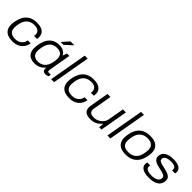

<svg xmlns="http://www.w3.org/2000/svg" viewBox="304 -2074 3437 3437"><g transform="rotate(45 2023.0 -355.5)"><path d="M273 12Q197 12 146 -10Q95 -32 69.5 -76.5Q44 -121 44 -188Q44 -212 47 -237Q50 -262 56 -287Q69 -347 93.5 -394Q118 -441 154 -473Q190 -505 238.5 -521.5Q287 -538 348 -538Q415 -538 462 -519.5Q509 -501 533.5 -465.5Q558 -430 558 -379Q558 -368 557 -356Q556 -344 554 -331H478Q480 -341 481 -350Q482 -359 482 -368Q482 -405 465 -428.5Q448 -452 417.5 -463.5Q387 -475 347 -475Q295 -475 250.5 -454.5Q206 -434 175.5 -390.5Q145 -347 132 -275Q129 -254 127 -239.5Q125 -225 124 -213.5Q123 -202 123 -192Q123 -142 141.5 -111.5Q160 -81 194 -66.5Q228 -52 273 -52Q321 -52 359 -68Q397 -84 422.5 -116.5Q448 -149 456 -195H530Q520 -132 486 -85.5Q452 -39 398 -13.5Q344 12 273 12Z M829 12Q766 12 722 -10Q678 -32 655 -75.5Q632 -119 632 -184Q632 -207 635 -230.5Q638 -254 643 -279Q660 -368 697 -425Q734 -482 788.5 -510Q843 -538 913 -538Q954 -538 987 -528.5Q1020 -519 1044.5 -499.5Q1069 -480 1085 -450H1091L1118 -526H1178L1158 -409Q1152 -373 1144.5 -331Q1137 -289 1129.5 -247Q1122 -205 1116 -169Q1110 -133 1106.5 -108.5Q1103 -84 1103 -78Q1103 -65 1110.5 -58.5Q1118 -52 1133 -52H1182L1173 -6Q1162 -1 1144 5Q1126 11 1104 11Q1073 11 1055.5 -3Q1038 -17 1035 -42Q1033 -50 1033 -59Q1033 -68 1034 -78L1027 -80Q990 -33 938.5 -10.5Q887 12 829 12ZM849 -54Q883 -54 915.5 -64Q948 -74 976 -97Q1004 -120 1024.5 -159Q1045 -198 1055 -254Q1059 -275 1060.5 -289Q1062 -303 1063 -314.5Q1064 -326 1064 -335Q1064 -382 1047.5 -412.5Q1031 -443 999 -457.5Q967 -472 922 -472Q873 -472 832 -453Q791 -434 762 -390.5Q733 -347 720 -274Q716 -251 714.5 -235.5Q713 -220 712 -209Q711 -198 711 -188Q711 -120 748 -87Q785 -54 849 -54ZM893 -591 1007 -723H1104V-720L963 -591Z M1242 0 1369 -723H1444L1317 0Z M1711 12Q1635 12 1584 -10Q1533 -32 1507.5 -76.5Q1482 -121 1482 -188Q1482 -212 1485 -237Q1488 -262 1494 -287Q1507 -347 1531.5 -394Q1556 -441 1592 -473Q1628 -505 1676.5 -521.5Q1725 -538 1786 -538Q1853 -538 1900 -519.5Q1947 -501 1971.5 -465.5Q1996 -430 1996 -379Q1996 -368 1995 -356Q1994 -344 1992 -331H1916Q1918 -341 1919 -350Q1920 -359 1920 -368Q1920 -405 1903 -428.5Q1886 -452 1855.5 -463.5Q1825 -475 1785 -475Q1733 -475 1688.5 -454.5Q1644 -434 1613.5 -390.5Q1583 -347 1570 -275Q1567 -254 1565 -239.5Q1563 -225 1562 -213.5Q1561 -202 1561 -192Q1561 -142 1579.5 -111.5Q1598 -81 1632 -66.5Q1666 -52 1711 -52Q1759 -52 1797 -68Q1835 -84 1860.5 -116.5Q1886 -149 1894 -195H1968Q1958 -132 1924 -85.5Q1890 -39 1836 -13.5Q1782 12 1711 12Z M2245 12Q2193 12 2155 -1.5Q2117 -15 2096.5 -45Q2076 -75 2076 -123Q2076 -136 2077.5 -150Q2079 -164 2082 -179L2142 -526H2218L2159 -186Q2157 -174 2155.5 -163Q2154 -152 2154 -142Q2154 -106 2169 -86.5Q2184 -67 2210.5 -60.5Q2237 -54 2270 -54Q2304 -54 2338 -65.5Q2372 -77 2401.5 -99Q2431 -121 2452.5 -153Q2474 -185 2481 -227L2533 -526H2609L2517 0H2457L2466 -89H2459Q2427 -50 2390.5 -28Q2354 -6 2317 3Q2280 12 2245 12Z M2667 0 2794 -723H2869L2742 0Z M3138 12Q3063 12 3011.5 -10Q2960 -32 2933.5 -76.5Q2907 -121 2907 -189Q2907 -214 2910.5 -239Q2914 -264 2919 -289Q2937 -373 2976.5 -428.5Q3016 -484 3077 -511Q3138 -538 3217 -538Q3293 -538 3344.5 -516Q3396 -494 3422.5 -448.5Q3449 -403 3449 -335Q3449 -314 3446.5 -292.5Q3444 -271 3439 -247Q3422 -161 3382 -103Q3342 -45 3281 -16.5Q3220 12 3138 12ZM3140 -52Q3197 -52 3242 -72.5Q3287 -93 3317.5 -137Q3348 -181 3360 -252Q3364 -274 3365.5 -289Q3367 -304 3368 -314.5Q3369 -325 3369 -334Q3369 -384 3350 -414.5Q3331 -445 3296.5 -460Q3262 -475 3215 -475Q3159 -475 3113.5 -454Q3068 -433 3038 -389.5Q3008 -346 2995 -274Q2992 -252 2990 -237Q2988 -222 2987 -211.5Q2986 -201 2986 -192Q2986 -142 3004.5 -111.5Q3023 -81 3058 -66.5Q3093 -52 3140 -52Z M3726 12Q3675 12 3634.5 4Q3594 -4 3565 -20.5Q3536 -37 3521 -61Q3506 -85 3506 -117Q3506 -128 3508 -140Q3510 -152 3513 -163H3589Q3587 -156 3585.5 -146.5Q3584 -137 3584 -130Q3584 -99 3604 -81.5Q3624 -64 3657 -57Q3690 -50 3731 -50Q3765 -50 3795.5 -56Q3826 -62 3849.5 -74Q3873 -86 3886.5 -106.5Q3900 -127 3900 -156Q3900 -178 3887.5 -192Q3875 -206 3853 -215Q3831 -224 3802 -231Q3773 -238 3739 -245Q3703 -253 3672 -263Q3641 -273 3618.5 -287.5Q3596 -302 3583 -323.5Q3570 -345 3570 -376Q3570 -415 3586 -445.5Q3602 -476 3633 -496.5Q3664 -517 3708 -527.5Q3752 -538 3808 -538Q3854 -538 3891.5 -530Q3929 -522 3955 -506Q3981 -490 3994.5 -467.5Q4008 -445 4008 -415Q4008 -405 4006.5 -395.5Q4005 -386 4003 -376H3927Q3928 -383 3929 -389Q3930 -395 3930 -401Q3930 -431 3912.5 -447Q3895 -463 3867 -469.5Q3839 -476 3806 -476Q3779 -476 3751.5 -472Q3724 -468 3701 -458.5Q3678 -449 3664 -432Q3650 -415 3650 -389Q3650 -363 3669 -348.5Q3688 -334 3719.5 -326Q3751 -318 3786 -310Q3821 -302 3855 -292.5Q3889 -283 3917.5 -269Q3946 -255 3963 -231.5Q3980 -208 3980 -170Q3980 -124 3962 -89.5Q3944 -55 3911 -32.5Q3878 -10 3831 1Q3784 12 3726 12Z"/></g></svg>

Font: Archivo SemiExpanded Light
Style: Italic
Weight: 300
Width: 6
Italic angle: -10°
Designer: Hector Gatti
Foundry: Omnibus-Type
Version: Version 2.001